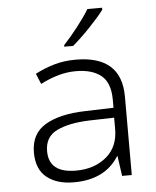

<svg xmlns="http://www.w3.org/2000/svg" viewBox="-54 -813 709 870"><g transform="rotate(-5 300.0 -378.5)"><path d="M297 -606Q334 -637 377 -682Q420 -727 443 -758V-767H376Q358 -736 323 -691Q288 -646 257 -613V-606ZM138 -141Q138 -207 193.5 -233.5Q249 -260 341 -263L454 -266V-217Q455 -134 400 -88Q345 -42 261 -42Q138 -42 138 -141ZM452 -91H454L467 0H511V-357Q511 -543 303 -543Q251 -543 207 -530.5Q163 -518 118 -495L138 -447Q178 -468 218.5 -479.5Q259 -491 299 -491Q373 -491 414 -458Q455 -425 455 -347V-311L325 -307Q210 -304 144 -265Q78 -226 78 -140Q78 -64 124 -27Q170 10 247 10Q389 10 452 -91Z"/></g></svg>

Font: Noto Sans Mono UI Light
Style: Regular
Weight: 300
Designer: Monotype Design team
Foundry: Monotype Imaging Inc.
Version: 1.000